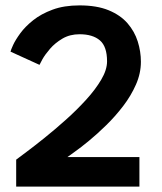

<svg xmlns="http://www.w3.org/2000/svg" viewBox="-20 -692 600 712"><path d="M275 -565Q239 -565 211.5 -548.8Q184 -532.5 165.5 -511Q147 -489.5 137.2 -472Q127.5 -454.5 126.5 -451.5L19 -500.5Q20 -506 28.5 -524.8Q37 -543.5 55.2 -568.5Q73.5 -593.5 103 -617Q132.5 -640.5 175 -656.2Q217.5 -672 275 -672Q339 -672 382.8 -654Q426.5 -636 452.8 -605.8Q479 -575.5 490.8 -538.2Q502.5 -501 502.5 -463Q502.5 -420 484.2 -378.5Q466 -337 436.8 -298.8Q407.5 -260.5 374 -227.8Q340.5 -195 309.8 -169.8Q279 -144.5 257 -129Q235 -113.5 230 -109.5H497V0H40V-100Q50.5 -108 79 -129.2Q107.5 -150.5 145.5 -181Q183.5 -211.5 223.8 -247.5Q264 -283.5 298.8 -321.5Q333.5 -359.5 355.2 -396.2Q377 -433 377 -464.5Q377 -519.5 350.5 -542.2Q324 -565 275 -565Z"/></svg>

Font: League Spartan Thin SemiBold
Style: Regular
Weight: 600
Version: Version 2.002